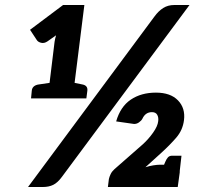

<svg xmlns="http://www.w3.org/2000/svg" viewBox="-20 -747 817 767"><path d="M411 0 415 -32Q417 -41 422 -51.5Q427 -62 437 -71L551 -171Q573 -191 591.5 -217Q610 -243 612 -263Q614 -278 608 -288.5Q602 -299 587 -299Q574 -299 564.5 -292.5Q555 -286 549 -273Q545 -265 535 -258Q525 -251 514 -252L444 -262Q461 -321 502.5 -349Q544 -377 603 -377Q661 -377 691 -346Q721 -315 715 -267Q710 -227 684 -197Q658 -167 625 -137L561 -79Q577 -84 592.5 -86.5Q608 -89 620 -89H667Q701 -89 698 -58L690 0ZM104 -354 107 -385Q109 -404 131 -409L178 -416L198 -580Q199 -587 200.5 -593Q202 -599 204 -606L170 -582Q157 -573 144.5 -576Q132 -579 127 -587L100 -628L232 -727H317L278 -416L312 -409Q331 -404 329 -385L325 -354ZM627 -69 640 -100Q645 -112 651 -118.5Q657 -125 668 -125H705L696 -46ZM92 0 597 -681Q613 -703 632 -715Q651 -727 676 -727H737L227 -40Q210 -17 192.5 -8.5Q175 0 152 0Z"/></svg>

Font: Aleo ExtraBold
Style: Italic
Weight: 800
Italic angle: -7°
Designer: Alessio Laiso
Foundry: Alessio Laiso
Version: Version 2.001;gftools[0.9.29]